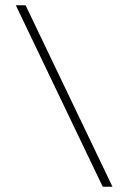

<svg xmlns="http://www.w3.org/2000/svg" viewBox="-20 -708 501 728"><path d="M406.5 0H369.5L40 -688H77Z"/></svg>

Font: League Spartan ExtraLight
Style: Regular
Weight: 200
Foundry: The League of Moveable Type
Version: Version 2.002